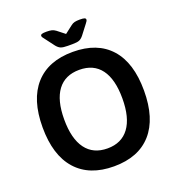

<svg xmlns="http://www.w3.org/2000/svg" viewBox="-154 -995 1038 1126"><g transform="rotate(-20 365.5 -432.0)"><path d="M49 -351Q49 -524 131 -615.5Q213 -707 366 -707Q519 -707 600.5 -616Q682 -525 682 -351Q682 -177 600.5 -85Q519 7 366 7Q213 7 131 -85Q49 -177 49 -351ZM547 -351Q547 -471 501 -533Q455 -595 366 -595Q277 -595 230.5 -533Q184 -471 184 -351Q184 -231 230.5 -168Q277 -105 366 -105Q454 -105 500.5 -168Q547 -231 547 -351ZM282 -777 236 -838Q225 -850 225 -858Q225 -865 233 -868Q241 -871 262 -871Q282 -871 294.5 -868Q307 -865 319 -856L366 -819L414 -856Q425 -865 437.5 -868Q450 -871 470 -871Q491 -871 499 -868Q507 -865 507 -858Q507 -850 496 -837L450 -777Q437 -761 423.5 -755.5Q410 -750 380 -750H352Q323 -750 309 -755.5Q295 -761 282 -777Z"/></g></svg>

Font: Asap-SemiBold
Style: Regular
Weight: 600
Designer: Pablo Cosgaya
Foundry: Omnibus-Type
Version: Version 2.000; ttfautohint (v1.8)